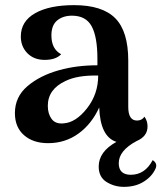

<svg xmlns="http://www.w3.org/2000/svg" viewBox="-20 -547 628 747"><path d="M574 76Q593 88 586 107Q573 138 540.5 159Q508 180 462 180Q425 180 394.5 161Q364 142 364 101Q364 43 433 5Q370 -15 366 -129Q337 -65 285.5 -27.5Q234 10 167 10Q109 10 73.5 -21Q38 -52 38 -107Q38 -170 86.5 -211.5Q135 -253 210 -274Q278 -293 359 -293V-318Q359 -404 336.5 -445Q314 -486 260 -486Q225 -486 202.5 -467.5Q180 -449 180 -409Q180 -356 218 -336Q197 -314 154 -314Q112 -314 86.5 -340Q61 -366 61 -405Q61 -464 116.5 -495.5Q172 -527 268 -527Q378 -527 428.5 -476Q479 -425 479 -311V-131Q479 -78 513 -78Q532 -78 542 -93Q554 -77 554 -55Q554 -16 511 2Q442 39 442 88Q442 133 489 133Q544 133 574 76ZM227 -67Q275 -70 318.5 -125.5Q362 -181 362 -253Q282 -255 235 -232Q166 -200 166 -135Q166 -104 181 -84Q196 -64 227 -67Z"/></svg>

Font: Arima Koshi Semi Bold
Style: Regular
Weight: 600
Designer: Joana Correia and Natanael Gama
Foundry: NDISCOVER
Version: Version 1.019;PS 001.019;hotconv 1.0.88;makeotf.lib2.5.64775